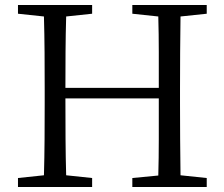

<svg xmlns="http://www.w3.org/2000/svg" viewBox="-20 -749 899 769"><path d="M808 -694 703 -683Q702 -612 701.5 -539Q701 -466 701 -392V-337Q701 -265 701.5 -192Q702 -119 703 -47L808 -36V0H510V-36L614 -46Q616 -116 616 -191.5Q616 -267 616 -355H242Q242 -268 242.5 -193Q243 -118 245 -47L349 -36V0H52V-36L156 -47Q158 -118 158.5 -191Q159 -264 159 -337V-392Q159 -465 158.5 -538Q158 -611 156 -683L52 -694V-729H349V-694L245 -683Q243 -613 242.5 -541.5Q242 -470 242 -397H616Q616 -469 616 -540.5Q616 -612 614 -683L510 -694V-729H808Z"/></svg>

Font: Shippori Mincho TTF
Style: Regular
Weight: 400
Version: Version 2.100